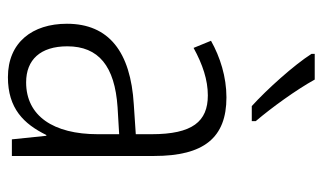

<svg xmlns="http://www.w3.org/2000/svg" viewBox="-185 -620 815 485"><g transform="rotate(90 222.5 -377.5)"><path d="M181 -765H116V-757C144 -713 206 -644 248 -606H286V-616C252 -656 207 -718 181 -765ZM226 -542C174 -542 124 -526 83 -503L101 -459C143 -482 182 -495 221 -495C287 -495 319 -456 319 -353V-313L244 -308C111 -300 40 -245 40 -139C40 -52 87 10 175 10C254 10 293 -30 321 -87H323L332 0H374V-359C374 -485 328 -542 226 -542ZM319 -271V-217C319 -105 273 -36 188 -36C131 -36 97 -72 97 -140C97 -219 147 -260 251 -267Z"/></g></svg>

Font: Noto Sans Display SemiCondensed Light
Style: Regular
Weight: 300
Width: 4
Designer: Monotype Design Team
Foundry: Monotype Imaging Inc.
Version: Version 1.900